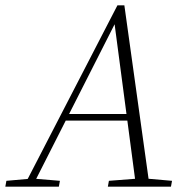

<svg xmlns="http://www.w3.org/2000/svg" viewBox="-54 -701 711 721"><path d="M-34 0 -30 -22 60 -30H75L171 -22L167 0ZM35 0 387 -681H413L508 0H457L374 -628H385L381 -619L67 0ZM179 -248 187 -273H452L451 -248ZM351 0 355 -22 471 -31H489L592 -22L588 0Z"/></svg>

Font: Source Serif 4 36pt Light
Style: Italic
Weight: 300
Italic angle: -12°
Designer: Frank Grießhammer
Foundry: Adobe Systems Incorporated
Version: Version 4.004;hotconv 1.0.116;makeotfexe 2.5.65601